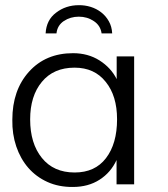

<svg xmlns="http://www.w3.org/2000/svg" viewBox="-20 -722 657 752"><path d="M158.7 -591.3Q161.6 -644 199.7 -672.4Q237.8 -701.7 288.6 -701.7Q312 -702.1 335 -695.1Q357.9 -688 376.2 -673.8Q394.5 -659.7 406.2 -638.9Q418 -618.2 419.4 -591.3H377.9Q373.5 -622.1 347.7 -639.2Q321.8 -656.7 288.6 -656.7Q255.9 -656.7 230 -639.6Q204.6 -622.6 201.2 -591.3ZM272.5 -46.4Q352.1 -46.4 395 -102.5Q438.5 -159.2 438.5 -254.9Q438.5 -346.7 394 -401.4Q350.1 -457 272 -457Q189.9 -457 144 -401.4Q98.1 -346.2 98.1 -254.4Q98.1 -160.2 144 -103.5Q189.9 -46.4 272.5 -46.4ZM265.1 10.3Q210 10.7 165.8 -9.3Q121.6 -29.3 90.8 -64.7Q60.1 -100.1 43.7 -148.4Q27.3 -196.8 28.3 -252.9Q28.3 -368.7 93.3 -440.9Q158.7 -513.7 266.1 -513.7Q324.7 -513.7 369.6 -485.4Q415 -456.5 437 -412.1V-501H505.4V0H436.5V-95.2Q414.1 -46.4 369.9 -18.1Q325.7 10.3 265.1 10.3Z"/></svg>

Font: Ride Light
Style: Regular
Weight: 300
Version: Version 3.000